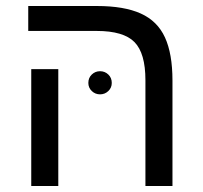

<svg xmlns="http://www.w3.org/2000/svg" viewBox="-20 -619 674 639"><path d="M554 0H464V-352Q464 -442 427.5 -479Q391 -516 302 -516H74V-599H303Q393 -599 448.5 -574Q504 -549 529 -494.5Q554 -440 554 -351ZM274 -343Q274 -360 285.5 -371Q297 -382 313 -382Q329 -382 340.5 -371Q352 -360 352 -343Q352 -327 340.5 -316Q329 -305 313 -305Q297 -305 285.5 -316Q274 -327 274 -343ZM174 -389V0H84V-389Z"/></svg>

Font: Noto Sans Hebrew Droid
Style: Regular
Weight: 400
Designer: Monotype Design Team
Foundry: Monotype Imaging Inc.
Version: Version 1.100